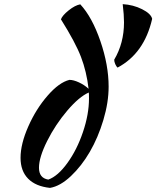

<svg xmlns="http://www.w3.org/2000/svg" viewBox="-20 -852 754 926"><path d="M314.9 -466.8Q334.5 -466.8 360.8 -454.6Q387.2 -442.4 407.2 -423.8Q397.5 -507.3 370.6 -577.4Q343.8 -647.5 273.9 -758.8Q280.8 -777.8 311.5 -802.2Q342.3 -826.7 367.2 -831.1Q424.3 -769.5 464.1 -653.8Q503.9 -538.1 503.9 -434.1Q503.9 -357.9 478.5 -273.2Q453.1 -188.5 413.3 -119.9Q373.5 -51.3 322 -2.7Q270.5 45.9 221.2 54.2Q152.3 46.9 115.7 9.8Q79.1 -27.3 79.1 -90.8Q79.1 -157.7 116.5 -242.2Q153.8 -326.7 209.5 -390.6Q265.1 -454.6 314.9 -466.8ZM212.9 14.2Q258.8 -2 304.9 -65.7Q351.1 -129.4 380.1 -215.1Q409.2 -300.8 409.2 -377Q409.2 -400.9 408.2 -405.8Q361.8 -385.7 304.4 -318.4Q247.1 -251 207.5 -172.1Q168 -93.3 168 -43Q168 6.8 212.9 14.2ZM546.9 -525.9Q541 -531.2 535.9 -542.7Q530.8 -554.2 530.8 -564Q578.1 -644 578.1 -744.1Q578.1 -779.8 571.8 -832Q622.6 -829.1 665.3 -807.6Q708 -786.1 713.9 -761.2Q675.8 -594.2 546.9 -525.9Z"/></svg>

Font: Kaushan Script
Style: Regular
Weight: 400
Designer: Pablo Impallari
Foundry: Pablo Impallari
Version: Version 1.002